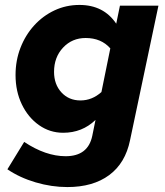

<svg xmlns="http://www.w3.org/2000/svg" viewBox="-20 -539 668 778"><path d="M253 219Q189 219 124.5 200Q60 181 10 147L78 36Q165 94 246 94Q337 94 354 11L367 -53Q313 -1 236 -1Q182 -1 138 -32Q94 -63 68.5 -116Q43 -169 43 -235Q43 -294 63 -345.5Q83 -397 118.5 -436Q154 -475 201 -497Q248 -519 302 -519Q400 -519 451 -443L466 -516H622L507 29Q488 122 422.5 170.5Q357 219 253 219ZM306 -132Q353 -132 391 -166L427 -343Q390 -385 327 -385Q272 -385 235.5 -346Q199 -307 199 -248Q199 -197 229 -164.5Q259 -132 306 -132Z"/></svg>

Font: Red Hat Text
Style: Bold Italic
Weight: 700
Italic angle: -12°
Designer: Pentagram, MCKL
Foundry: Pentagram, MCKL
Version: Version 1.023; ttfautohint (v1.8.3)